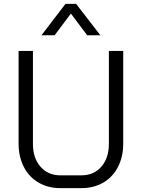

<svg xmlns="http://www.w3.org/2000/svg" viewBox="-20 -963 732 991"><path d="M76 -222V-700H150V-220Q150 -147 189 -102.5Q228 -58 292 -58H400Q464 -58 503 -102.5Q542 -147 542 -220V-700H616V-222Q616 -154 589 -101.5Q562 -49 513 -20.5Q464 8 400 8H292Q228 8 179 -20.5Q130 -49 103 -101.5Q76 -154 76 -222ZM318 -943H373L498 -781H430L346 -893L262 -781H194Z"/></svg>

Font: Bai Jamjuree
Style: Regular
Weight: 400
Designer: Katatrad Aksorn Co.,Ltd.
Foundry: Cadson Demak Co.,Ltd.
Version: Version 1.000; ttfautohint (v1.6)